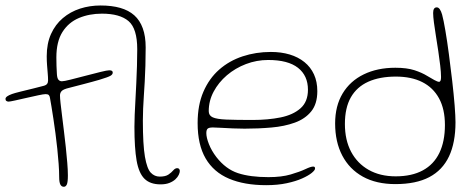

<svg xmlns="http://www.w3.org/2000/svg" viewBox="-20 -664 1774 717"><path d="M218.5 33.5Q209.5 33.5 205.2 24.8Q201 16 201 -2.5Q201 -25 199 -52Q197 -79 194 -108Q191 -137 187.2 -165.5Q183.5 -194 179.5 -219.8Q175.5 -245.5 172.2 -266Q169 -286.5 166.5 -299Q165.5 -306 162 -309.2Q158.5 -312.5 150.5 -312.5Q143 -312.5 123 -308.2Q103 -304 79.2 -298.5Q55.5 -293 36.2 -288.8Q17 -284.5 11.5 -284.5Q8 -284.5 4.2 -286.8Q0.5 -289 0.5 -294.5Q0.5 -299.5 6.5 -304Q12.5 -308.5 25 -313Q33 -316 57 -322Q81 -328 106.8 -334.2Q132.5 -340.5 145 -344Q159.5 -348 159.5 -363.5Q159.5 -376 158.2 -390Q157 -404 155.8 -419.8Q154.5 -435.5 154.5 -454Q154.5 -501.5 170.5 -537Q186.5 -572.5 214.5 -596.2Q242.5 -620 278.8 -631.8Q315 -643.5 355.5 -643.5Q397.5 -643.5 429 -634.5Q460.5 -625.5 481.5 -606.8Q502.5 -588 513.2 -558.2Q524 -528.5 524 -487Q524 -451 523 -419.2Q522 -387.5 520.5 -359.5Q519 -331.5 517.2 -306.5Q515.5 -281.5 514.5 -258.5Q513.5 -235.5 513.5 -213.5Q513.5 -123.5 521.2 -78.8Q529 -34 543 -19.2Q557 -4.5 576.5 -4.5Q598 -4.5 609.2 -12.2Q620.5 -20 627.2 -28Q634 -36 642 -36Q646.5 -36 649 -33Q651.5 -30 651.5 -25.5Q651.5 -19.5 647.5 -11Q643.5 -2.5 635 5.5Q626.5 13.5 612.8 19Q599 24.5 579.5 24.5Q541 24.5 519.8 3.8Q498.5 -17 490.2 -64Q482 -111 482 -190.5Q482 -209.5 483 -235.5Q484 -261.5 485.8 -291.5Q487.5 -321.5 489 -353.8Q490.5 -386 491.5 -418Q492.5 -450 492.5 -480Q492.5 -557.5 460 -585.2Q427.5 -613 360.5 -613Q313.5 -613 274.8 -596.8Q236 -580.5 213.2 -544.5Q190.5 -508.5 190.5 -449.5Q190.5 -430.5 191 -417.5Q191.5 -404.5 192.5 -387Q193.5 -371.5 198.5 -366Q203.5 -360.5 211 -360.5Q219 -360.5 244 -366.8Q269 -373 299.2 -381Q329.5 -389 354.8 -395.2Q380 -401.5 388 -401.5Q394.5 -401.5 397.8 -399.5Q401 -397.5 401 -393Q401 -386 392.5 -381Q384 -376 351 -366Q336.5 -362 323.2 -358.2Q310 -354.5 290.5 -349.5Q271 -344.5 238.5 -336Q217 -331 210.5 -324.2Q204 -317.5 204 -307.5Q204 -298 206.2 -278Q208.5 -258 211.8 -231.2Q215 -204.5 218.8 -174.2Q222.5 -144 225.8 -113.8Q229 -83.5 231.2 -56.5Q233.5 -29.5 233.5 -9Q233.5 16.5 229.5 25Q225.5 33.5 218.5 33.5Z M974 27.5Q892.5 27.5 835.2 3.2Q778 -21 748 -72.2Q718 -123.5 718 -204.5Q718 -271.5 739.5 -321.2Q761 -371 798.5 -404Q836 -437 885.8 -453.5Q935.5 -470 991.5 -470Q1030 -470 1061.8 -460.5Q1093.5 -451 1116.8 -432.2Q1140 -413.5 1152.5 -386.2Q1165 -359 1165 -323.5Q1165 -276 1142.2 -248Q1119.5 -220 1080.8 -206Q1042 -192 993.5 -187.8Q945 -183.5 893.5 -183.5Q874.5 -183.5 849.8 -184.5Q825 -185.5 804 -186.8Q783 -188 775 -188Q760.5 -188 755.5 -183.5Q750.5 -179 750.5 -167Q750.5 -150.5 760.2 -125.8Q770 -101 788 -77.5Q823 -32.5 868.5 -17.5Q914 -2.5 982.5 -2.5Q1031.5 -2.5 1065.5 -12.5Q1099.5 -22.5 1120 -32.2Q1140.5 -42 1149.5 -42Q1153.5 -42 1155 -40.2Q1156.5 -38.5 1156.5 -34.5Q1156.5 -28.5 1144 -18.2Q1131.5 -8 1108 2.5Q1084.5 13 1050.8 20.2Q1017 27.5 974 27.5ZM923 -216Q981 -216 1027.8 -225.5Q1074.5 -235 1102.2 -259.5Q1130 -284 1130 -329Q1130 -381.5 1092.8 -410.8Q1055.5 -440 981.5 -440Q938.5 -440 898.5 -424.8Q858.5 -409.5 827.2 -382.8Q796 -356 777.8 -321.8Q759.5 -287.5 759.5 -249Q759.5 -232.5 774.5 -225.8Q789.5 -219 825.2 -217.5Q861 -216 923 -216Z M1456.5 23.5Q1385.5 23.5 1335.2 -4.2Q1285 -32 1258.2 -83Q1231.5 -134 1231.5 -203Q1231.5 -268.5 1259.5 -315Q1287.5 -361.5 1338.2 -386.2Q1389 -411 1456.5 -411Q1499.5 -411 1527.8 -401.8Q1556 -392.5 1574.5 -381Q1589.5 -372 1601.8 -365.2Q1614 -358.5 1619.5 -358.5Q1627 -358.5 1627 -376Q1627 -393.5 1624 -418.8Q1621 -444 1616.8 -472.5Q1612.5 -501 1608 -528.8Q1603.5 -556.5 1600.5 -579.5Q1597.5 -602.5 1597.5 -615.5Q1597.5 -636.5 1611 -636.5Q1617.5 -636.5 1622.5 -629.2Q1627.5 -622 1631 -609.5Q1636.5 -589.5 1643.2 -549.8Q1650 -510 1656.5 -460.5Q1663 -411 1668.8 -361.2Q1674.5 -311.5 1677.8 -270.5Q1681 -229.5 1681 -207.5Q1681 -131.5 1656.8 -80Q1632.5 -28.5 1583 -2.5Q1533.5 23.5 1456.5 23.5ZM1457.5 -5.5Q1518 -5.5 1559 -27.8Q1600 -50 1620.8 -93Q1641.5 -136 1641.5 -197Q1641.5 -256.5 1619.5 -296.8Q1597.5 -337 1556.8 -357.5Q1516 -378 1458.5 -378Q1398 -378 1355.2 -358.8Q1312.5 -339.5 1290.2 -300.5Q1268 -261.5 1268 -201Q1268 -141 1291.2 -97.2Q1314.5 -53.5 1357 -29.5Q1399.5 -5.5 1457.5 -5.5Z"/></svg>

Font: Gluten Thin
Style: Regular
Weight: 100
Designer: Tyler Finck
Foundry: Etcetera Type Company
Version: Version 1.300